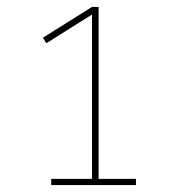

<svg xmlns="http://www.w3.org/2000/svg" viewBox="-20 -858 540 555"><path d="M128 -323V-341H246V-816L114 -733L104 -749L246 -838H265V-341H373V-323Z"/></svg>

Font: Iosevka SS04 Thin
Style: Regular
Weight: 100
Monospace: yes
Designer: Belleve Invis
Foundry: Belleve Invis
Version: Version 19.0.0; ttfautohint (v1.8.4)